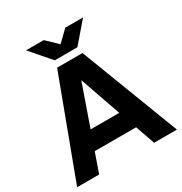

<svg xmlns="http://www.w3.org/2000/svg" viewBox="-206 -1066 1155 1218"><g transform="rotate(-30 371.5 -457.0)"><path d="M569.8 0 520 -142.1H216.8L167 0H5.9L274.9 -720.2H460.9L736.8 0ZM159.2 -914.1H289.1L368.2 -837.9L446.8 -914.1H577.1L451.2 -768.1H285.2ZM263.2 -274.9H473.1L368.2 -575.2Z"/></g></svg>

Font: Aspekta 400
Style: Bold
Weight: 700
Designer: Ivo Dolenc
Version: Version 2.000